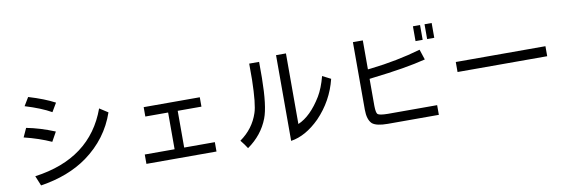

<svg xmlns="http://www.w3.org/2000/svg" viewBox="-57 -1269 5115 1734"><g transform="rotate(-10 2500.0 -402.0)"><path d="M422.9 -620.1Q332 -671.9 184.6 -716.8L230.5 -793Q377 -749 469.7 -699.2ZM164.1 -521.5Q287.1 -498 422.9 -442.4L375 -356.4Q265.6 -406.2 127 -440.4ZM207 13.7 169.9 -77.1Q687.5 -147.5 843.8 -580.1L920.9 -530.3Q841.8 -299.8 637.7 -151.4Q462.9 -25.4 207 13.7Z M1451.2 -98.6V-435.5H1242.2V-521.5H1756.8V-435.5H1539.1V-98.6H1820.3V-12.7H1177.7V-98.6Z M2501 -776.4H2591.8V-128.9Q2709 -178.7 2807.6 -340.8Q2849.6 -411.1 2877.9 -518.6L2954.1 -479.5Q2906.2 -284.2 2765.6 -138.7Q2636.7 -10.7 2501 9.8ZM2049.8 -71.3Q2172.9 -158.2 2217.8 -294.9Q2244.1 -371.1 2249 -594.7V-743.2H2339.8V-594.7Q2336.9 -337.9 2295.9 -231.4Q2241.2 -87.9 2106.4 6.8Q2084 -29.3 2049.8 -71.3Z M3295.9 -505.9Q3307.6 -506.8 3324.2 -508.8Q3566.4 -536.1 3786.1 -599.6L3817.4 -504.9Q3632.8 -458 3326.2 -422.9Q3312.5 -420.9 3295.9 -418.9V-169.9Q3296.9 -108.4 3310.5 -94.7Q3326.2 -80.1 3403.3 -79.1H3855.5V9.8H3387.7Q3283.2 9.8 3245.1 -22.5Q3205.1 -61.5 3205.1 -152.3V-771.5H3295.9ZM3829.1 -818.4V-682.6H3763.7V-818.4ZM3935.5 -818.4V-682.6H3870.1V-818.4Z M4911.1 -433.6V-341.8H4088.9V-433.6Z"/></g></svg>

Font: MotoyaLCedar
Style: W3 mono
Weight: 400
Version: Version 1.01